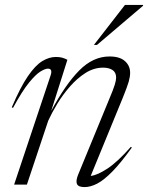

<svg xmlns="http://www.w3.org/2000/svg" viewBox="-20 -752 603 782"><path d="M33 -312.5 28 -315Q63 -397 93.5 -441.5Q124 -486 152 -503Q180 -520 207.5 -520Q223 -520 233.5 -517Q244 -514 254.5 -508.5L188.5 -300Q246 -407.5 302.5 -464.8Q359 -522 426 -522Q468 -522 489 -503Q510 -484 510 -455.5Q510 -439.5 504.2 -419.2Q498.5 -399 480 -353.5L349.5 -35.5Q375.5 -38 417 -65Q458.5 -92 513 -154L517 -151Q472.5 -89 438 -53.8Q403.5 -18.5 376 -4.2Q348.5 10 324.5 10Q299 10 293.5 -2.5Q288 -15 298 -40L424.5 -347.5Q441.5 -387.5 447.2 -406.2Q453 -425 453 -435.5Q453 -457.5 438 -467Q423 -476.5 400 -476.5Q362.5 -476.5 328.2 -454.8Q294 -433 264.8 -399.5Q235.5 -366 213 -328.8Q190.5 -291.5 176.5 -260.5L89.5 0H37.5L186.5 -446Q195 -472.5 175 -472.5Q164.5 -472.5 145.2 -461Q126 -449.5 98 -415.2Q70 -381 33 -312.5ZM362.5 -569 489 -732H563L562.5 -728.5L375 -569Z"/></svg>

Font: Newsreader Display Light
Style: Italic
Weight: 300
Italic angle: -17°
Designer: Hugues Gentile
Foundry: Production Type
Version: Version 1.001